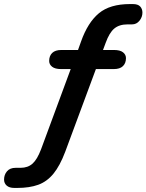

<svg xmlns="http://www.w3.org/2000/svg" viewBox="-59 -735 721 945"><path d="M12 190Q-13 190 -26 178.5Q-39 167 -39 149Q-39 125 -24.5 108Q-10 91 18 91H42Q78 91 101 70.5Q124 50 143 0L289 -395H242Q212 -395 197.5 -406.5Q183 -418 183 -435Q183 -460 198 -474.5Q213 -489 243 -489H325L340 -531Q373 -624 427.5 -669.5Q482 -715 581 -715H595Q620 -715 631 -703Q642 -691 642 -673Q642 -651 627.5 -633Q613 -615 591 -615H569Q528 -615 503.5 -594.5Q479 -574 461 -524L448 -489H502Q532 -489 546.5 -477.5Q561 -466 561 -449Q561 -424 546 -409.5Q531 -395 501 -395H413L262 12Q236 81 204 120Q172 159 129 174.5Q86 190 26 190Z"/></svg>

Font: Nunito
Style: Bold Italic
Weight: 700
Italic angle: -9°
Designer: Vernon Adams
Foundry: Vernon Adams
Version: Version 3.601; ttfautohint (v1.8.2.53-6de2)